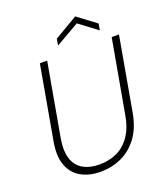

<svg xmlns="http://www.w3.org/2000/svg" viewBox="-160 -993 959 1113"><g transform="rotate(-20 319.5 -436.5)"><path d="M270 12Q198 12 147.5 -17Q97 -46 76 -104Q55 -162 71 -249L151 -700H196L116 -250Q103 -175 119 -126Q135 -77 176 -53.5Q217 -30 277 -30Q336 -30 384.5 -52.5Q433 -75 467 -124Q501 -173 514 -251L594 -700H639L559 -249Q543 -158 500.5 -100.5Q458 -43 398 -15.5Q338 12 270 12ZM285 -760 292 -800 436 -885 550 -800 543 -760 431 -844Z"/></g></svg>

Font: DM Sans ExtraLight
Style: Italic
Weight: 250
Italic angle: -10°
Designer: Colophon Foundry, Jonny Pinhorn
Foundry: Colophon Foundry
Version: Version 4.004;gftools[0.9.30]